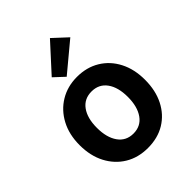

<svg xmlns="http://www.w3.org/2000/svg" viewBox="-225 -916 1052 1052"><g transform="rotate(-45 301.0 -390.0)"><path d="M301 13Q226 13 169 -21.5Q112 -56 79.5 -118Q47 -180 47 -263Q47 -345 80 -407Q113 -469 170.5 -503.5Q228 -538 301 -538Q376 -538 433 -503.5Q490 -469 522 -407Q554 -345 554 -263Q554 -180 522.5 -118Q491 -56 434.5 -21.5Q378 13 301 13ZM301 -99Q358 -99 389.5 -143.5Q421 -188 421 -263Q421 -338 389.5 -381.5Q358 -425 301 -425Q244 -425 212.5 -381.5Q181 -338 181 -263Q181 -188 212.5 -143.5Q244 -99 301 -99ZM262 -578 202 -634 347 -793 429 -717Z"/></g></svg>

Font: Ubuntu Sans
Style: Bold
Weight: 700
Designer: Dalton Maag Ltd
Foundry: Dalton Maag Ltd
Version: Version 1.006; ttfautohint (v1.8.4.7-5d5b)